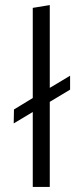

<svg xmlns="http://www.w3.org/2000/svg" viewBox="-20 -736 324 756"><path d="M109 -295 34 -250 35 -305 109 -350V-705L176 -716V-390L256 -438V-383L176 -335V0H109Z"/></svg>

Font: LXGW Bright GB
Style: Regular
Weight: 400
Designer: Christian Thalmann (Catharsis Fonts)
Foundry: LXGW / Christian Thalmann (Catharsis Fonts) / Fontworks Inc.
Version: Version 5.510